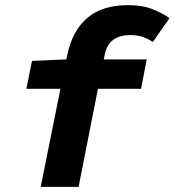

<svg xmlns="http://www.w3.org/2000/svg" viewBox="-20 -730 682 750"><path d="M139 0 242 -512Q262 -610 321 -660Q380 -710 480 -710Q537 -710 577.5 -693.5Q618 -677 642 -659L577 -566Q556 -580 536 -586.5Q516 -593 487 -593Q449 -593 423 -575Q397 -557 388 -512L287 0ZM83 -383 105 -492 240 -498H553L531 -383Z"/></svg>

Font: Source Code Pro ExtraBold
Style: Italic
Weight: 800
Italic angle: -11°
Monospace: yes
Designer: Paul D. Hunt, Teo Tuominen
Foundry: Adobe Systems Incorporated
Version: Version 1.016;hotconv 1.0.116;makeotfexe 2.5.65601